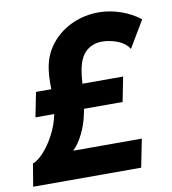

<svg xmlns="http://www.w3.org/2000/svg" viewBox="-103 -799 782 871"><g transform="rotate(-10 288.5 -364.0)"><path d="M130.9 -307.1V-308.1H44.4L66.9 -421.4H137.2V-445.8Q137.2 -494.6 144.5 -529.8Q156.7 -588.9 195.3 -633.8Q233.9 -678.7 289.6 -703.1Q345.2 -727.5 408.7 -727.5Q459.5 -727.5 510 -710Q560.5 -692.4 598.6 -662.1L524.9 -538.6Q507.3 -566.9 471.4 -580.6Q435.5 -594.2 400.9 -594.2Q358.9 -594.2 329.1 -568.8Q299.3 -543.5 288.1 -485.8Q283.2 -460 280.8 -421.4H468.3L445.8 -308.1H268.1L264.2 -288.1Q254.4 -238.8 233.4 -196.3Q212.4 -153.8 188.5 -131.3L187.5 -129.4H502.9L477.1 0H-20.5L-2.9 -104Q17.6 -110.4 45.4 -139.6Q73.2 -168.9 96.9 -213.4Q120.6 -257.8 130.9 -307.1Z"/></g></svg>

Font: Reddit Sans Vanilla ExtraBold
Style: Italic
Weight: 800
Italic angle: -11.25°
Designer: Stephen Hutchings
Version: Version 1.013